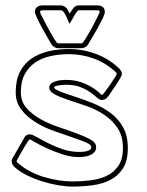

<svg xmlns="http://www.w3.org/2000/svg" viewBox="-20 -673 542 709"><path d="M194 -513H282Q285 -513 296 -530.5Q307 -548 318.5 -569Q330 -590 339 -608.5Q348 -627 348 -629Q348 -635 341 -635H271Q268 -635 263 -628.5Q258 -622 253 -613Q248 -604 243.5 -596Q239 -588 237 -585Q235 -588 231.5 -596.5Q228 -605 224 -613.5Q220 -622 215 -628.5Q210 -635 206 -635H136Q128 -635 128 -628Q128 -626 137 -608Q146 -590 157.5 -569Q169 -548 179.5 -530.5Q190 -513 194 -513ZM222 -378Q256 -378 280.5 -369Q305 -360 321.5 -349.5Q338 -339 346.5 -330.5Q355 -322 357 -322Q359 -323 368 -334.5Q377 -346 386.5 -360Q396 -374 403.5 -386Q411 -398 411 -400Q411 -403 408 -406Q372 -440 327.5 -456.5Q283 -473 234 -473Q199 -473 167 -466Q135 -459 110.5 -442.5Q86 -426 71.5 -399Q57 -372 57 -332Q57 -298 77.5 -274.5Q98 -251 129 -233.5Q160 -216 196 -204Q232 -192 263 -180.5Q294 -169 314.5 -157.5Q335 -146 335 -130Q335 -118 328.5 -111Q322 -104 312.5 -100Q303 -96 292 -94.5Q281 -93 272 -93Q241 -93 209.5 -103.5Q178 -114 152 -126Q126 -138 108.5 -148.5Q91 -159 90 -159Q88 -158 80 -146Q72 -134 63.5 -119Q55 -104 48 -91.5Q41 -79 41 -77Q41 -76 42.5 -74.5Q44 -73 45 -72Q85 -37 140.5 -20Q196 -3 249 -3Q281 -3 314 -7Q347 -11 373.5 -23.5Q400 -36 417 -60.5Q434 -85 434 -126Q434 -171 414 -200.5Q394 -230 363.5 -250Q333 -270 298 -282Q263 -294 232.5 -304Q202 -314 182 -324.5Q162 -335 162 -350Q162 -359 169 -364.5Q176 -370 185.5 -373Q195 -376 205.5 -377Q216 -378 222 -378ZM222 -360Q220 -360 213 -359.5Q206 -359 198.5 -358Q191 -357 185.5 -355Q180 -353 180 -350Q180 -346 190.5 -340.5Q201 -335 214 -330.5Q227 -326 239 -322Q251 -318 254 -317Q291 -305 326.5 -290.5Q362 -276 390 -254.5Q418 -233 435 -202Q452 -171 452 -126Q452 -80 434.5 -52Q417 -24 388 -9Q359 6 322.5 11Q286 16 249 16Q225 16 195 11Q165 6 135 -3.5Q105 -13 78 -26.5Q51 -40 33 -57Q23 -67 23 -78Q23 -83 27 -91V-90L69 -163L68 -162Q75 -177 91 -177Q98 -177 115.5 -167Q133 -157 157.5 -144.5Q182 -132 211.5 -122Q241 -112 272 -112Q276 -112 284 -112.5Q292 -113 299 -114.5Q306 -116 311.5 -119.5Q317 -123 317 -130Q317 -139 296.5 -147.5Q276 -156 245 -166.5Q214 -177 177.5 -190Q141 -203 110 -222.5Q79 -242 58.5 -268.5Q38 -295 38 -332Q38 -377 53.5 -407.5Q69 -438 96 -456.5Q123 -475 158.5 -483.5Q194 -492 234 -492Q285 -492 334 -474Q383 -456 420 -420Q424 -416 427 -411Q430 -406 430 -400Q430 -395 423.5 -383.5Q417 -372 408 -358.5Q399 -345 390.5 -333Q382 -321 379 -316V-317Q371 -304 356 -304Q347 -304 338 -312.5Q329 -321 314.5 -331.5Q300 -342 278 -351Q256 -360 222 -360ZM109 -630Q109 -641 117 -647Q125 -653 136 -653H206Q212 -653 219 -648.5Q226 -644 229 -639L228 -640L237 -623Q243 -632 250.5 -642.5Q258 -653 271 -653H341Q352 -653 359.5 -647Q367 -641 367 -629Q367 -621 359 -604.5Q351 -588 340.5 -569Q330 -550 319.5 -533Q309 -516 305 -508Q302 -503 295 -499Q288 -495 282 -495H194Q188 -495 181 -499Q174 -503 171 -508Q167 -515 156.5 -532.5Q146 -550 135.5 -569.5Q125 -589 117 -606Q109 -623 109 -630Z"/></svg>

Font: RonaldsonGothicLicht
Style: Regular
Weight: 400
Designer: Mr. Robertson for MacKellar, Smiths & Jordan Co. Philadelphia
Foundry: CAT-Fonts Peter Wiegel
Version: 1.000